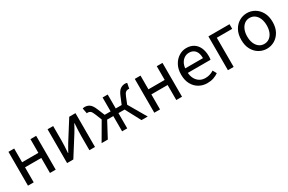

<svg xmlns="http://www.w3.org/2000/svg" viewBox="98 -1438 3586 2389"><g transform="rotate(-30 1891.5 -243.5)"><path d="M82 0V-486.1H164.3V-288.8H397.9V-486.1H480.2V0H397.9V-215.9H164.3V0Z M643.9 0V-486H724.2V-284.1Q724.2 -244.7 722 -199.3Q719.7 -153.8 715.9 -102.1H719.9Q734.3 -128.8 751.5 -159.5Q768.8 -190.2 782.5 -212.2L955.3 -486H1044.8V0H964.5V-201.9Q964.5 -240.6 966.6 -286.1Q968.8 -331.6 972.8 -383.9H968.8Q955.1 -356.3 937.8 -326.2Q920.6 -296.1 906.2 -273.1L733.4 0Z M1139.8 0 1288 -254.7 1249.2 -351.5Q1232.8 -392 1216.9 -403.9Q1200.9 -415.7 1182.8 -415.7Q1177.8 -415.7 1174.7 -415.4Q1171.6 -415 1166.6 -413L1151.9 -490.1Q1164 -495.6 1180.8 -495.6Q1219.7 -495.6 1249.8 -474.6Q1279.8 -453.6 1304.6 -394.1L1349.2 -286.1H1434.4V-486.1H1508V-286.1H1593.2L1637.7 -394.1Q1662.9 -453.6 1693.3 -474.6Q1723.6 -495.6 1761.6 -495.6Q1778.4 -495.6 1790.4 -490.1L1775.8 -413Q1771.8 -415 1768.2 -415.4Q1764.6 -415.7 1759.6 -415.7Q1742 -415.7 1725.8 -403.9Q1709.6 -392 1693.1 -351.5L1654.3 -254.7L1802.5 0H1713.3L1596.4 -219.1H1508V0H1434.4V-219.1H1345.9L1229 0Z M1897 0V-486.1H1979.3V-288.8H2212.9V-486.1H2295.2V0H2212.9V-215.9H1979.3V0Z M2655.1 12Q2590.2 12 2537.4 -18.3Q2484.5 -48.6 2453.4 -105.5Q2422.4 -162.5 2422.4 -242.9Q2422.4 -322.1 2454.1 -379.6Q2485.7 -437 2535.8 -467.8Q2585.8 -498.6 2641.3 -498.6Q2703.7 -498.6 2747.2 -470.6Q2790.8 -442.7 2813.7 -391.2Q2836.6 -339.8 2836.6 -270Q2836.6 -256.3 2835.7 -244.6Q2834.8 -232.9 2832.2 -220.8H2505.9Q2509.6 -170.9 2530.4 -133.8Q2551.1 -96.7 2585.4 -76Q2619.8 -55.3 2665.7 -55.3Q2701.2 -55.3 2731.4 -65Q2761.7 -74.8 2786.7 -91.6L2816.6 -37.7Q2785.3 -15.4 2745.4 -1.7Q2705.5 12 2655.1 12ZM2505.9 -285.6H2761.2Q2761.2 -357 2730.1 -394.2Q2698.9 -431.3 2643.1 -431.3Q2609.3 -431.3 2579.9 -414.3Q2550.5 -397.2 2530.7 -364.6Q2510.9 -331.9 2505.9 -285.6Z M2954.9 0V-486H3258.2V-419.3H3037V0Z M3512.2 12Q3452.6 12 3401.1 -18.1Q3349.7 -48.1 3318.3 -105Q3286.9 -161.9 3286.9 -242.4Q3286.9 -323.5 3318.3 -380.8Q3349.7 -438 3401.1 -468Q3452.6 -498.1 3512.2 -498.1Q3571.7 -498.1 3622.9 -468Q3674 -438 3705.7 -380.8Q3737.4 -323.5 3737.4 -242.4Q3737.4 -161.9 3705.7 -105Q3674 -48.1 3622.9 -18.1Q3571.7 12 3512.2 12ZM3512.2 -56.5Q3554 -56.5 3585.8 -79.7Q3617.6 -102.9 3635 -144.8Q3652.4 -186.7 3652.4 -242.4Q3652.4 -298.1 3635 -340.3Q3617.6 -382.6 3585.8 -406.1Q3554 -429.6 3512.2 -429.6Q3470.4 -429.6 3438.9 -406.1Q3407.4 -382.6 3389.6 -340.3Q3371.9 -298.1 3371.9 -242.4Q3371.9 -186.7 3389.6 -144.8Q3407.4 -102.9 3438.9 -79.7Q3470.4 -56.5 3512.2 -56.5Z"/></g></svg>

Font: Source Sans Variable
Style: Regular
Weight: 200
Designer: Paul D. Hunt
Foundry: Adobe Systems Incorporated
Version: Version 3.006;hotconv 1.0.111;makeotfexe 2.5.65597